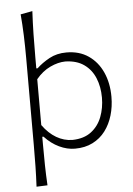

<svg xmlns="http://www.w3.org/2000/svg" viewBox="-62 -808 731 1053"><g transform="rotate(-5 303.0 -281.5)"><path d="M314.5 -38.6Q268.1 -39.1 226.3 -63.5Q184.6 -87.9 150.9 -134.8V-387.2Q185.5 -429.2 229 -449.7Q272.5 -470.2 312.5 -470.7Q375 -469.2 415.5 -440.4Q456.1 -411.6 475.8 -363.5Q495.6 -315.4 495.6 -255.9Q495.6 -199.2 476.8 -150.1Q458 -101.1 418.2 -70.6Q378.4 -40 314.5 -38.6ZM95.7 199.7 156.2 197.3Q152.8 140.1 151.9 87.2Q150.9 34.2 150.9 -27.8V-70.3H157.7Q194.3 -30.8 237.8 -10.3Q281.2 10.3 324.2 10.3Q379.9 10.3 421.9 -11Q463.9 -32.2 491.7 -69.1Q519.5 -106 533.7 -154.1Q547.9 -202.1 547.9 -255.9Q547.9 -331.5 521 -391.1Q494.1 -450.7 443.8 -485.1Q393.6 -519.5 322.8 -519.5Q269.5 -519.5 228.5 -497.1Q187.5 -474.6 158.2 -446.8H150.9V-507.8Q150.9 -574.2 152.1 -636.5Q153.3 -698.7 156.7 -761.7L91.3 -749.5Q96.2 -693.4 98.4 -633.3Q100.6 -573.2 100.6 -507.8V-29.3Q100.6 33.7 99.6 88.1Q98.6 142.6 95.7 199.7Z"/></g></svg>

Font: Pinar-VF-FD
Style: Regular
Weight: 300
Designer: Amin Abedi
Version: Version 3.0